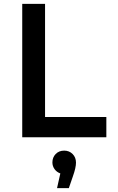

<svg xmlns="http://www.w3.org/2000/svg" viewBox="-20 -710 608 993"><path d="M95 0V-690H213V-105H530V0ZM373 131Q373 157 357 202L336 263H275L292 187Q273 180 262 164.5Q251 149 251 130Q251 104 268 86.5Q285 69 312 69Q338 69 355.5 86.5Q373 104 373 131Z"/></svg>

Font: Radio Canada Medium
Style: Regular
Weight: 500
Designer: Charles Daoud, Etienne Aubert Bonn, Alexandre Saumier Demers, Jacques Le Bailly
Foundry: Radio-Canada
Version: Version 2.104; ttfautohint (v1.8.4.7-5d5b);gftools[0.9.28.de